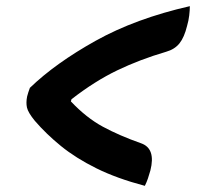

<svg xmlns="http://www.w3.org/2000/svg" viewBox="-20 -611 640 623"><path d="M77 -326Q160 -406 290 -478.5Q420 -551 596 -591Q596 -578 594 -561Q592 -544 587 -527Q578 -490 562.5 -470.5Q547 -451 519 -443Q434 -418 361 -383Q288 -348 212 -289L210 -282Q260 -229 313.5 -200Q367 -171 438 -146Q486 -129 468 -58Q464 -44 460 -32Q456 -20 450 -8Q359 -32 292.5 -65Q226 -98 178 -137Q130 -176 93 -219Q71 -246 67.5 -262Q64 -278 68 -298Q71 -310 77 -326Z"/></svg>

Font: Recursive Sn Csl St
Style: Bold Italic
Weight: 700
Italic angle: -15°
Version: Version 1.079;hotconv 1.0.112;makeotfexe 2.5.65598; ttfautoh